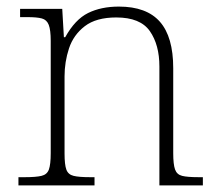

<svg xmlns="http://www.w3.org/2000/svg" viewBox="-20 -563 663 583"><path d="M36 0V-25H56Q89 -25 106 -29Q123 -33 128.5 -48.5Q134 -64 134 -98V-439Q134 -472 128 -487.5Q122 -503 107 -507Q92 -511 64 -511H41V-536H169L174 -450H178Q208 -504 247.5 -523.5Q287 -543 341 -543Q425 -543 465.5 -497Q506 -451 506 -356V-98Q506 -64 511.5 -48.5Q517 -33 533 -29Q549 -25 583 -25H596V0H464V-361Q464 -427 435 -468.5Q406 -510 333 -510Q272 -510 237.5 -483.5Q203 -457 189.5 -416Q176 -375 176 -331V-97Q176 -63 181.5 -48Q187 -33 203.5 -29Q220 -25 253 -25H267V0Z"/></svg>

Font: Noto Serif Tamil ExtraLight
Style: Regular
Weight: 200
Designer: Indian Type Foundry, Tom Grace, and the Monotype Design Team
Foundry: Monotype Imaging Inc.
Version: Version 2.004; ttfautohint (v1.8.4.7-5d5b)